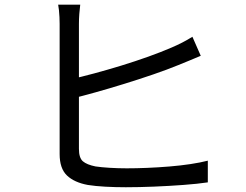

<svg xmlns="http://www.w3.org/2000/svg" viewBox="-20 -789 1040 811"><path d="M318.9 -769.3Q316.7 -751.7 315 -730.4Q313.4 -709.1 313.4 -688.3Q313.4 -675.4 313.4 -636.5Q313.4 -597.7 313.4 -544.1Q313.4 -490.6 313.4 -431.3Q313.4 -372 313.4 -317Q313.4 -262 313.4 -220.2Q313.4 -178.5 313.4 -160.1Q313.4 -122 330.2 -107.6Q347 -93.3 383.3 -86Q407.1 -82.4 443.1 -80.2Q479 -78 515.5 -78Q555.1 -78 601.6 -79.9Q648.1 -81.8 695.1 -85.7Q742.2 -89.5 784.5 -95.9Q826.8 -102.3 857.8 -110.3V-18.7Q814.9 -12.3 754.4 -7.8Q694 -3.3 630.2 -0.7Q566.4 1.9 511.6 1.9Q467.3 1.9 425 -0.4Q382.6 -2.7 351.4 -7.7Q294 -18.2 262.9 -47.7Q231.9 -77.3 231.9 -138.2Q231.9 -162.5 231.9 -207.9Q231.9 -253.4 231.9 -311.4Q231.9 -369.3 231.9 -429.5Q231.9 -489.6 231.9 -543.6Q231.9 -597.5 231.9 -636.3Q231.9 -675 231.9 -688.3Q231.9 -701.9 231.2 -716.6Q230.5 -731.2 229.1 -745.3Q227.7 -759.4 225.7 -769.3ZM276.5 -453.9Q321.6 -463.7 377.5 -478.8Q433.3 -493.9 492.3 -511.9Q551.3 -530 606.4 -549.7Q661.5 -569.5 704.6 -588.1Q727.5 -597.9 749.5 -609.1Q771.5 -620.4 792.7 -633.7L828 -553.3Q806.6 -544.5 781.1 -533.7Q755.5 -522.9 733.2 -514.1Q686.5 -495 627.4 -474.7Q568.2 -454.4 505.1 -434.9Q441.9 -415.3 382.8 -398.8Q323.6 -382.3 276.9 -370.9Z"/></svg>

Font: Noto Sans TC Thin
Style: Regular
Weight: 100
Designer: Ryoko NISHIZUKA 西塚涼子 (kana, bopomofo & ideographs); Paul D. Hunt (Latin, Greek & Cyrillic); Sandoll Communications 산돌커뮤니
Foundry: Adobe
Version: Version 2.004-H2;hotconv 1.0.118;makeotfexe 2.5.65603